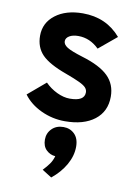

<svg xmlns="http://www.w3.org/2000/svg" viewBox="-90 -583 681 939"><g transform="rotate(10 250.0 -114.0)"><path d="M248.5 12Q186.5 12 130.2 -14.2Q74 -40.5 42 -84.5L130 -159Q155.5 -133 189 -117Q222.5 -101 253 -101Q326 -101 326 -144.5Q326 -157.5 317 -167.8Q308 -178 284 -189.5Q260 -201 215 -217.5Q127.5 -249 92.2 -285.5Q57 -322 57 -379Q57 -443.5 109 -483.2Q161 -523 245 -523Q361.5 -523 433.5 -439L345 -365.5Q300 -410 242 -410Q214.5 -410 197.5 -399.8Q180.5 -389.5 180.5 -373.5Q180.5 -357 201 -344Q221.5 -331 278.5 -313.5Q368.5 -286.5 409 -246.5Q449.5 -206.5 449.5 -145Q449.5 -71.5 395.8 -29.8Q342 12 248.5 12ZM231 294.5 183.5 264.5Q202 245 214.2 227.8Q226.5 210.5 232.5 188.5Q207 187 187.8 168.5Q168.5 150 168.5 117Q168.5 85 190.5 63Q212.5 41 248 41Q281 41 303 62.8Q325 84.5 325 125.5Q325 170.5 300 214.8Q275 259 231 294.5Z"/></g></svg>

Font: Overpass ExtraBold
Style: Regular
Weight: 800
Designer: Delve Withrington, Dave Bailey, Thomas Jockin
Foundry: Delve Fonts LLC
Version: Version 4.000; ttfautohint (v1.8.3)